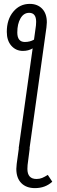

<svg xmlns="http://www.w3.org/2000/svg" viewBox="-20 -763 293 988"><path d="M249 172Q213 205 160 205Q115 205 89.5 179Q64 153 64 106Q64 98 66 80L77 0H76L148 -514Q126 -501 98 -501Q62 -501 38.5 -527.5Q15 -554 15 -599Q15 -663 48.5 -703Q82 -743 133 -743Q173 -743 197 -718Q221 -693 221 -648Q221 -640 219 -622L132 0H133L122 86Q121 93 121 106Q121 158 168 158Q184 158 197 152.5Q210 147 226 137ZM155 -559 165 -632Q166 -639 166 -651Q166 -697 130 -697Q102 -697 85.5 -668.5Q69 -640 69 -596Q69 -547 108 -547Q134 -547 155 -559Z"/></svg>

Font: Fira Sans Extra Condensed Light
Style: Italic
Weight: 300
Width: 3
Italic angle: -8°
Designer: Carrois Corporate & Edenspiekermann AG
Foundry: Carrois Corporate GbR & Edenspiekermann AG
Version: Version 4.203